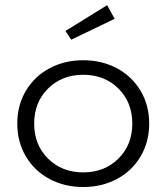

<svg xmlns="http://www.w3.org/2000/svg" viewBox="-20 -715 649 749"><path d="M81.3 -104.2Q47.4 -161.1 47.4 -232.9Q47.4 -304.7 81.3 -361.3Q115.2 -418 173.8 -449Q232.4 -480 304.7 -480Q377 -480 435.5 -449Q494.1 -418 528.1 -361.3Q562 -304.7 562 -232.9Q562 -161.1 528.1 -104.2Q494.1 -47.4 435.5 -16.4Q377 14.6 304.7 14.6Q232.4 14.6 173.8 -16.4Q115.2 -47.4 81.3 -104.2ZM167.5 -369.6Q113.3 -315.9 113.3 -232.9Q113.3 -149.9 167.5 -96.2Q221.7 -42.5 304.7 -42.5Q387.7 -42.5 441.9 -96.2Q496.1 -149.9 496.1 -232.9Q496.1 -315.9 441.9 -369.6Q387.7 -423.3 304.7 -423.3Q221.7 -423.3 167.5 -369.6ZM235.4 -594.2 397.9 -694.8 427.2 -641.6 257.8 -560.1Z"/></svg>

Font: Spartan MB
Style: Regular
Weight: 400
Designer: Matt Bailey, Mirko Velimirovic
Foundry: Matt Bailey
Version: Version 1.005